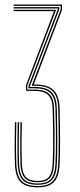

<svg xmlns="http://www.w3.org/2000/svg" viewBox="-20 -820 352 846"><path d="M146.5 5.5Q110.2 5.5 88.5 -5.4Q66.8 -16.2 56.9 -38.9Q47 -61.5 45.8 -96.2Q44.5 -136.5 44.5 -178.8Q44.5 -221 45.8 -281.5H52Q51 -237.2 50.6 -205.5Q50.2 -173.8 50.8 -148.2Q51.2 -122.8 52 -96.5Q53.2 -62 63 -40.9Q72.8 -19.8 93.1 -10Q113.5 -0.2 146.5 -0.2Q178 -0.2 197.1 -10.1Q216.2 -20 225.6 -41.4Q235 -62.8 236.5 -96.5Q237.8 -118.2 238.2 -143.9Q238.8 -169.5 238.8 -199.6Q238.8 -229.8 238.2 -265Q237.8 -300.2 236.5 -341.5Q235.5 -381 223.4 -402.9Q211.2 -424.8 188.8 -433.5Q166.2 -442.2 133.8 -442.2H120.8L120.5 -445.2L247 -777.2V-794.2H40.2V-800H253V-775.8L128.8 -448Q189 -448.5 215 -424Q241 -399.5 242.8 -342Q243.8 -299.2 244.2 -263.2Q244.8 -227.2 244.8 -197.1Q244.8 -167 244.2 -142.1Q243.8 -117.2 242.8 -96.2Q241 -61.5 231.4 -38.9Q221.8 -16.2 201.2 -5.4Q180.8 5.5 146.5 5.5ZM146.5 -17Q105 -17 88.4 -36.5Q71.8 -56 70.2 -97.2Q69.5 -123.8 69.1 -148.8Q68.8 -173.8 69.1 -205.1Q69.5 -236.5 70.2 -281.5H76.5Q75.5 -234.8 75.1 -203.2Q74.8 -171.8 75.2 -147.4Q75.8 -123 76.5 -97.2Q77.8 -58.8 93.1 -40.8Q108.5 -22.8 146.5 -22.8Q181.8 -22.8 196 -41.2Q210.2 -59.8 212 -98Q213.5 -126.5 214 -162.2Q214.5 -198 214 -242.4Q213.5 -286.8 212 -341Q211.2 -372 201.5 -389Q191.8 -406 173.9 -412.8Q156 -419.5 130.8 -419.5H95.5L93.8 -442.8L218 -771H40.2V-776.8H227.2L99.5 -441.5L101 -425.2H130.5Q158.2 -425.2 177.4 -418.1Q196.5 -411 207 -392.8Q217.5 -374.5 218.2 -341Q220 -282.2 220.4 -237.6Q220.8 -193 220.2 -159Q219.8 -125 218.2 -97.8Q216.2 -55 200.1 -36Q184 -17 146.5 -17ZM146.5 -5.8Q98.8 -5.8 79.2 -27.6Q59.8 -49.5 58 -96.8Q57.2 -123.5 56.9 -148.8Q56.5 -174 56.9 -205.2Q57.2 -236.5 58 -281.5H64.2Q63.2 -236.8 62.9 -205.2Q62.5 -173.8 63 -148.5Q63.5 -123.2 64.2 -97Q65.5 -52 84.1 -31.8Q102.8 -11.5 146.5 -11.5Q188.8 -11.5 205.5 -32.6Q222.2 -53.8 224.2 -97.2Q225.5 -119.5 226 -145.1Q226.5 -170.8 226.5 -200.6Q226.5 -230.5 226 -265.5Q225.5 -300.5 224.2 -341.2Q223.5 -367.8 217.2 -385.1Q211 -402.5 199.2 -412.5Q187.5 -422.5 170.4 -426.8Q153.2 -431 130.5 -431H105.8L105 -439.8L234.8 -779.2V-782.8H40.2V-788.5H241V-778.2L111.5 -439.5L111.8 -437H130.5Q162.8 -437 184.8 -428.6Q206.8 -420.2 218.1 -399.5Q229.5 -378.8 230.5 -341.5Q231.5 -298.2 232 -262.1Q232.5 -226 232.5 -196.2Q232.5 -166.5 232 -141.9Q231.5 -117.2 230.5 -96.8Q229 -65.5 220.6 -45.4Q212.2 -25.2 194.4 -15.5Q176.5 -5.8 146.5 -5.8Z"/></svg>

Font: Big Shoulders Inline Display Thin ExtraLight
Style: Regular
Weight: 250
Version: Version 2.002